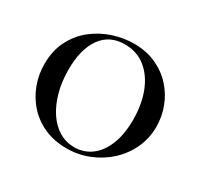

<svg xmlns="http://www.w3.org/2000/svg" viewBox="-138 -811 1042 999"><g transform="rotate(30 383.0 -312.0)"><path d="M366 12Q294 12 235.5 -13.5Q177 -39 135.5 -84Q94 -129 71.5 -187.5Q49 -246 49 -312Q49 -393 80.5 -454Q112 -515 164 -555.5Q216 -596 278 -616Q340 -636 401 -636Q475 -636 533.5 -609.5Q592 -583 633 -538Q674 -493 695.5 -436Q717 -379 717 -319Q717 -249 689 -189Q661 -129 612.5 -84Q564 -39 500.5 -13.5Q437 12 366 12ZM399 -13Q455 -13 499 -45Q543 -77 568.5 -139Q594 -201 594 -290Q594 -382 566 -454Q538 -526 486 -567.5Q434 -609 361 -609Q270 -609 221 -540Q172 -471 172 -349Q172 -276 189 -214.5Q206 -153 236.5 -107.5Q267 -62 308.5 -37.5Q350 -13 399 -13Z"/></g></svg>

Font: Cormorant Garamond Light
Style: Regular
Weight: 300
Designer: Christian Thalmann (Catharsis Fonts)
Foundry: Catharsis Fonts
Version: Version 4.001